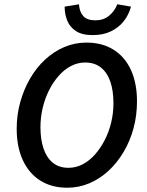

<svg xmlns="http://www.w3.org/2000/svg" viewBox="-20 -865 687 897"><path d="M294 12Q221 12 168 -21.5Q115 -55 86.5 -117Q58 -179 58 -263Q58 -328 74.5 -387.5Q91 -447 120.5 -498Q150 -549 190.5 -586.5Q231 -624 280 -645Q329 -666 384 -666Q458 -666 511 -632.5Q564 -599 592 -537.5Q620 -476 620 -391Q620 -326 604 -266.5Q588 -207 558 -156Q528 -105 487.5 -67.5Q447 -30 398 -9Q349 12 294 12ZM300 -81Q335 -81 366.5 -97.5Q398 -114 424 -143.5Q450 -173 469.5 -211Q489 -249 499.5 -293Q510 -337 510 -383Q510 -441 495.5 -483.5Q481 -526 451.5 -549.5Q422 -573 378 -573Q343 -573 311.5 -556.5Q280 -540 254 -510.5Q228 -481 209 -443Q190 -405 179.5 -361Q169 -317 169 -271Q169 -213 183.5 -170.5Q198 -128 227 -104.5Q256 -81 300 -81ZM413 -701Q363 -701 334.5 -720Q306 -739 294 -769Q282 -799 282 -834L349 -845Q351 -810 369 -790Q387 -770 426 -770Q463 -770 489 -791Q515 -812 528 -845L592 -834Q581 -794 557 -764.5Q533 -735 497 -718Q461 -701 413 -701Z"/></svg>

Font: Source Sans 3 SemiBold
Style: Italic
Weight: 600
Italic angle: -11°
Designer: Paul D. Hunt
Foundry: Adobe
Version: Version 3.046;hotconv 1.0.118;makeotfexe 2.5.65603